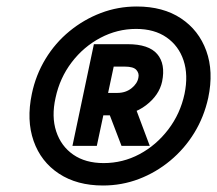

<svg xmlns="http://www.w3.org/2000/svg" viewBox="-20 -834 668 591"><path d="M297 -263Q217 -263 161.5 -299.5Q106 -336 83.5 -400Q61 -464 78 -545Q90 -603 120 -652.5Q150 -702 194 -738Q238 -774 290.5 -794Q343 -814 401 -814Q482 -814 537 -777.5Q592 -741 615 -677.5Q638 -614 621 -533Q608 -474 578 -425Q548 -376 504 -339.5Q460 -303 407.5 -283Q355 -263 297 -263ZM354 -385 302 -521H390L441 -385ZM299 -332Q358 -332 409.5 -359.5Q461 -387 498 -435.5Q535 -484 548 -545Q560 -603 545 -648Q530 -693 492.5 -719Q455 -745 399 -745Q341 -745 289 -717.5Q237 -690 200.5 -642Q164 -594 151 -533Q138 -475 153 -429.5Q168 -384 205.5 -358Q243 -332 299 -332ZM203 -385 269 -698H373Q438 -698 464 -667.5Q490 -637 479 -583Q470 -541 429.5 -510Q389 -479 332 -479H256L271 -548H341Q367 -548 385 -562.5Q403 -577 406 -595Q409 -608 400 -618.5Q391 -629 364 -629H330L278 -385Z"/></svg>

Font: Victor Mono
Style: Italic
Weight: 400
Italic angle: -12°
Monospace: yes
Designer: Rune Bjørnerås
Version: Version 1.561;gftools[0.9.30]